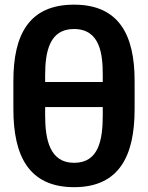

<svg xmlns="http://www.w3.org/2000/svg" viewBox="-20 -777 627 812"><path d="M293.5 14.6C486.3 14.6 549.3 -121.1 549.3 -314.9V-435.5C549.3 -628.9 483.4 -757.3 293 -757.3C102.1 -757.3 36.6 -629.4 36.6 -435.5V-314.9C36.6 -120.6 100.1 14.6 293.5 14.6ZM293.5 -88.4C189.9 -88.4 170.9 -187.5 170.9 -290V-324.2H414.6V-290C414.6 -185.1 397.5 -88.4 293.5 -88.4ZM170.9 -430.2V-459C170.9 -558.6 189.5 -654.3 292.5 -654.3C404.8 -654.3 414.6 -545.9 414.6 -459V-430.2Z"/></svg>

Font: Winston
Style: Bold
Weight: 700
Designer: Vernon Adams, Kim Jin-seong, David Berlow, Cristiano Sobral
Foundry: The Winston Project Authors
Version: Version 3.004